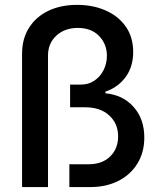

<svg xmlns="http://www.w3.org/2000/svg" viewBox="-20 -757 643 777"><path d="M69.3 0V-539.1Q69.3 -600.6 97.7 -645Q126 -689.5 176 -713.4Q226.1 -737.3 292 -737.3Q356 -737.3 407.2 -714.8Q458.5 -692.4 488.8 -649.7Q519 -606.9 519 -546.9Q519 -486.8 488.3 -445.1Q457.5 -403.3 406.7 -386.2V-379.4Q477.1 -373 520.5 -324.5Q564 -275.9 564 -200.2Q564 -141.1 536.6 -95.9Q509.3 -50.8 460 -25.4Q410.6 0 345.2 0H260.7V-92.3H338.9Q393.6 -92.3 425.8 -123.8Q458 -155.3 458 -205.1Q458 -256.8 422.1 -289.8Q386.2 -322.8 325.2 -322.8H263.7V-414.6H306.6Q338.9 -414.6 362.8 -431.2Q386.7 -447.8 399.7 -474.4Q412.6 -501 412.6 -531.2Q412.6 -578.6 381.1 -611.3Q349.6 -644 294.9 -644Q242.2 -644 208.3 -613Q174.3 -582 174.3 -532.2V0Z"/></svg>

Font: Inter 28pt Medium
Style: Regular
Weight: 500
Designer: Rasmus Andersson
Foundry: rsms
Version: Version 4.001;git-66647c0bb